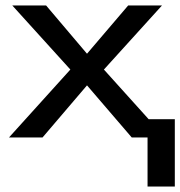

<svg xmlns="http://www.w3.org/2000/svg" viewBox="-20 -504 661 704"><path d="M621 180V-67H525L361 -249L574 -484H450L299 -307L149 -484H25L238 -249L13 0H136L299 -191L463 0H521V180Z"/></svg>

Font: Gamestation Extended
Style: Regular
Weight: 400
Width: 7
Designer: Jonas Hecksher
Foundry: Jonas Hecksher, Playtypeª, e-types AS
Version: Version 1.003